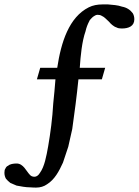

<svg xmlns="http://www.w3.org/2000/svg" viewBox="-93 -710 628 869"><path d="M515 -623C515 -634 512 -643 508 -650C496.6 -665.3 480.9 -676 459 -680C439.7 -687 418.3 -687.8 396 -690H371C348 -690 327 -686 309 -677C219.4 -632.2 183.5 -519.5 166 -403H89L74 -351H158C155 -314 152 -278 148 -242C144.2 -174 135.4 -108.5 125 -48C116.8 -2.1 108.3 44.1 88 72C81 84 72 90 63 90C54 90 47 87 42 81C26 65 13 30 -18 30C-32.4 30 -48.8 32.8 -56 40C-62 42 -66 47 -68 52C-72 57 -73 64 -73 72C-73 83 -70 92 -66 99C-60 106 -54 112 -46 118C-37 122 -28 126 -18 130C1.5 133.5 22.4 138 45 138C55 139 64 139 71 139C89 139 106 134 120 124C154.2 102.6 174 65.6 192 26C200 3 208 -21 216 -46C222 -72 228 -99 234 -126C244.3 -198.1 254.6 -277.3 262 -351H368L383 -403H268C271.6 -456.7 277.9 -522.5 294 -568C298 -586 304 -601 311 -614C312 -617 314 -621 318 -624C320 -627 324 -630 328 -634C333.3 -637.6 340.9 -643 348 -643C355 -643 362 -642 368 -638C380.3 -633.1 389.7 -620.6 400 -612C407.2 -603 421.1 -589.7 434 -586C441 -582 449 -581 458 -581C489.8 -581 515 -591.7 515 -623Z"/></svg>

Font: fbb
Style: Bold
Weight: 400
Designer: David J. Perry, Michael Sharpe
Version: Version 1.045